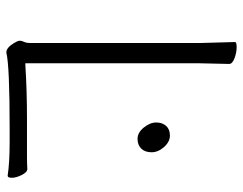

<svg xmlns="http://www.w3.org/2000/svg" viewBox="-98 -642 744 587"><g transform="rotate(90 273.5 -348.0)"><path d="M178 -54Q256 -59 345 -59H458Q482 -59 495 -60H496Q506 -60 514.5 -43Q523 -26 523 -13Q523 0 517 0H516Q477 -6 413 -6H372Q181 -6 141 4H139Q125 4 110 -21V-22Q104 -31 104 -37Q104 -43 107.5 -50Q111 -57 111 -70V-589L108 -695Q108 -700 124 -700Q140 -700 157.5 -693.5Q175 -687 175 -677L173 -588V-54ZM404 -397Q385 -397 369.5 -416Q354 -435 354 -454Q354 -473 364.5 -484.5Q375 -496 394 -496Q413 -496 429 -478Q445 -460 445 -440Q445 -420 434 -408.5Q423 -397 404 -397Z"/></g></svg>

Font: ToneOZ-Pinyin-WenKai-Light
Style: Light
Weight: 300
Designer: Fontworks Inc.
Foundry: ToneOZ
Version: Version 0.240331